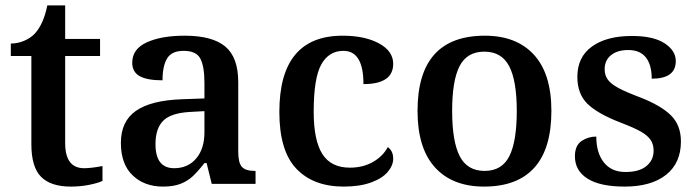

<svg xmlns="http://www.w3.org/2000/svg" viewBox="-20 -680 2580 710"><path d="M96 -147V-473H20V-519Q45 -519 69 -529Q93 -539 109 -556Q141 -591 155 -660H221V-536H350V-473H221V-151Q221 -58 291 -58Q317 -58 359 -66V-11Q342 -3 310 3.5Q278 10 242 10Q168 10 132 -26Q96 -62 96 -147Z M427 -152Q427 -231 482.5 -270Q538 -309 653 -313L736 -316V-374Q736 -434 721 -463Q706 -492 659 -492Q615 -492 598 -464Q581 -436 581 -383Q524 -383 496.5 -398.5Q469 -414 469 -448Q469 -499 523 -523.5Q577 -548 663 -548Q765 -548 813 -508Q861 -468 861 -376V-119Q861 -78 874.5 -63Q888 -48 922 -48H925V0H763L744 -77H736Q711 -45 692 -27.5Q673 -10 647 0Q621 10 583 10Q514 10 470.5 -31.5Q427 -73 427 -152ZM736 -191V-269L682 -266Q612 -262 583.5 -233.5Q555 -205 555 -147Q555 -58 624 -58Q675 -58 705.5 -94Q736 -130 736 -191Z M1013 -266Q1013 -548 1247 -548Q1329 -548 1381.5 -519.5Q1434 -491 1434 -444Q1434 -369 1324 -369Q1324 -492 1250 -492Q1196 -492 1168 -441.5Q1140 -391 1140 -267Q1140 -161 1172 -110.5Q1204 -60 1274 -60Q1322 -60 1359 -81Q1396 -102 1414 -136Q1434 -122 1434 -93Q1434 -68 1413.5 -44Q1393 -20 1351.5 -5Q1310 10 1251 10Q1139 10 1076 -56Q1013 -122 1013 -266Z M1524 -270Q1524 -548 1773 -548Q1890 -548 1954.5 -477.5Q2019 -407 2019 -270Q2019 -130 1956 -60Q1893 10 1770 10Q1653 10 1588.5 -61Q1524 -132 1524 -270ZM1891 -270Q1891 -381 1863 -435Q1835 -489 1771 -489Q1707 -489 1679.5 -435.5Q1652 -382 1652 -270Q1652 -157 1680 -102.5Q1708 -48 1772 -48Q1836 -48 1863.5 -102.5Q1891 -157 1891 -270Z M2106 -102Q2106 -142 2130.5 -158.5Q2155 -175 2185 -175Q2185 -115 2213 -79.5Q2241 -44 2293 -44Q2344 -44 2370.5 -66Q2397 -88 2397 -123Q2397 -146 2386 -162.5Q2375 -179 2349.5 -193.5Q2324 -208 2274 -227Q2189 -260 2152 -296.5Q2115 -333 2115 -396Q2115 -469 2169 -508Q2223 -547 2317 -547Q2396 -547 2437.5 -520Q2479 -493 2479 -454Q2479 -389 2390 -389Q2390 -440 2368.5 -467.5Q2347 -495 2303 -495Q2263 -495 2239.5 -476Q2216 -457 2216 -424Q2216 -401 2228 -385Q2240 -369 2267 -354.5Q2294 -340 2347 -320Q2424 -290 2461 -253.5Q2498 -217 2498 -157Q2498 -77 2443 -33.5Q2388 10 2290 10Q2199 10 2152.5 -19.5Q2106 -49 2106 -102Z"/></svg>

Font: Noto Serif SemiBold
Style: Regular
Weight: 600
Designer: Monotype Design Team
Foundry: Monotype Imaging Inc.
Version: Version 1.001